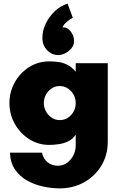

<svg xmlns="http://www.w3.org/2000/svg" viewBox="-20 -790 672 1060"><path d="M310 250Q264 250 216.5 239.5Q169 229 128.5 206Q88 183 62.5 145.5Q37 108 35 53H212Q219 87 243 106Q267 125 299 125Q329 125 351 108.5Q373 92 385.5 66.5Q398 41 398 14V-47Q383 -23 358 -10.5Q333 2 304.5 6Q276 10 252 10Q190 10 140 -22.5Q90 -55 61 -107.5Q32 -160 32 -221Q32 -282 61 -334.5Q90 -387 140 -419Q190 -451 252 -451Q276 -451 300.5 -448Q325 -445 349.5 -433.5Q374 -422 398 -394V-441H575V-9Q575 67 539 125.5Q503 184 443 217Q383 250 310 250ZM310 -127Q335 -127 355 -140Q375 -153 386.5 -174.5Q398 -196 398 -221Q398 -246 386.5 -267Q375 -288 355 -301.5Q335 -315 310 -315Q285 -315 265 -301.5Q245 -288 233.5 -267Q222 -246 222 -221Q222 -197 233.5 -175.5Q245 -154 265 -140.5Q285 -127 310 -127ZM353 -770 382 -692Q366 -684 349 -669.5Q332 -655 325 -639H333Q353 -639 371 -615.5Q389 -592 389 -563Q389 -541 374.5 -523.5Q360 -506 340 -496Q320 -486 302 -486Q266 -486 240 -513Q214 -540 214 -580Q214 -621 232.5 -659.5Q251 -698 282.5 -728Q314 -758 353 -770Z"/></svg>

Font: Teachers ExtraBold
Style: Regular
Weight: 800
Designer: Alfredo Marco Pradil, Chank Diesel
Version: Version 1.001